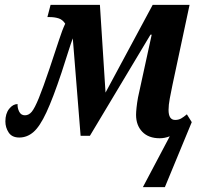

<svg xmlns="http://www.w3.org/2000/svg" viewBox="-20 -556 826 786"><path d="M675 2Q654 10 634 10Q588 10 562.5 -16.5Q537 -43 537 -86Q537 -97 539 -116Q541 -135 545 -157L601 -414H596L348 0H310L278 -399Q270 -378 259.5 -344.5Q249 -311 232 -259Q197 -154 170 -96Q143 -38 117 -15.5Q91 7 59 7Q29 7 15.5 -13.5Q2 -34 2 -59Q2 -91 17.5 -110.5Q33 -130 52 -130Q51 -114 58.5 -99Q66 -84 82 -84Q98 -84 110 -98.5Q122 -113 139 -154.5Q156 -196 183 -276Q208 -350 221.5 -392Q235 -434 247 -459Q236 -476 219.5 -481Q203 -486 185 -486H174L187 -536H389L412 -177L605 -536H756L686 -208Q680 -179 675 -152.5Q670 -126 670 -106Q670 -65 697 -65Q711 -65 721.5 -71Q732 -77 745 -88L765 -56L655 210H565Z"/></svg>

Font: Noto Serif ExtraCondensed
Style: Bold Italic
Weight: 700
Width: 2
Italic angle: -12°
Designer: Monotype Design Team
Foundry: Monotype Imaging Inc.
Version: Version 2.013; ttfautohint (v1.8.4.7-5d5b)